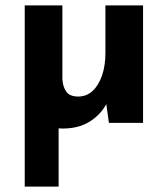

<svg xmlns="http://www.w3.org/2000/svg" viewBox="-20 -457 624 714"><path d="M213 21Q154 21 114 -15.5Q74 -52 72 -110V-437H212V-162Q214 -133 227 -115.5Q240 -98 271 -98Q302 -98 324.5 -119Q347 -140 359.5 -176.5Q372 -213 372 -259V-437H512V0H385L374 -80L376 -71Q354 -30 313 -4.5Q272 21 213 21ZM72 -389H198V237H72Z"/></svg>

Font: Reem Kufi
Style: Regular
Weight: 400
Designer: Khaled Hosny
Version: Version 1.6